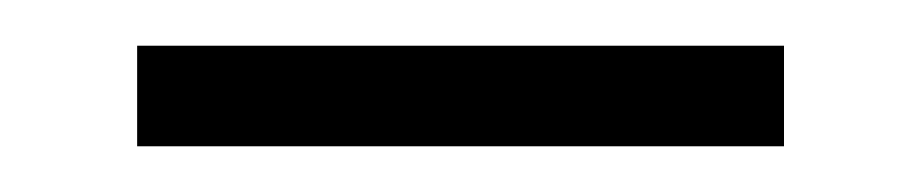

<svg xmlns="http://www.w3.org/2000/svg" viewBox="-20 -308 403 84"><path d="M40 -244V-288H323V-244Z"/></svg>

Font: MuseoModerno ExtraLight
Style: Regular
Weight: 200
Designer: Pablo Cosgaya, Héctor Gatti, Marcela Romero, and the Authors of The MuseoModerno Project.
Foundry: Omnibus-Type Team
Version: Version 1.001